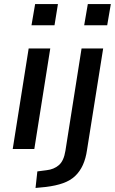

<svg xmlns="http://www.w3.org/2000/svg" viewBox="-20 -738 569 951"><path d="M136 -613 154 -718H267L250 -613ZM43 0 122 -498H229L150 0ZM397 -613 415 -718H529L511 -613ZM156 193 165 111 211 105Q247 101 271.5 80Q296 59 304 9L384 -498H491L411 5Q405 47 390.5 79Q376 111 352.5 133.5Q329 156 293 169Q257 182 207 188Z"/></svg>

Font: Nunito Sans 7pt SemiCondensed SemiBold
Style: Italic
Weight: 600
Width: 4
Italic angle: -9°
Designer: Vernon Adams
Foundry: Vernon Adams
Version: Version 3.101;gftools[0.9.27]